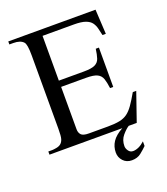

<svg xmlns="http://www.w3.org/2000/svg" viewBox="-152 -767 915 1055"><g transform="rotate(-20 305.5 -239.0)"><path d="M446.8 0H21V-18.6H43.9Q52.2 -18.6 69.3 -21.7Q86.4 -24.9 96.2 -33.7Q106 -42.5 110.8 -58.1Q115.7 -73.7 115.7 -117.7V-547.4Q115.7 -610.8 103 -624.5Q85.4 -644.5 43.9 -644.5H21V-662.1H531.2L539.1 -518.1H519.5Q514.6 -539.6 510 -558.8Q505.4 -578.1 494.4 -593.5Q483.4 -608.9 459.5 -617.7Q435.5 -626.5 392.1 -626.5H208.5V-364.7H354.5Q399.4 -364.7 419.9 -374.5Q440.4 -384.3 447.5 -405.5Q454.6 -426.8 459 -460H477.5V-230H459Q454.6 -264.6 447.3 -286.1Q439.9 -307.6 419.4 -317.9Q398.9 -328.1 354.5 -328.1H208.5V-80.1Q208.5 -60.5 219.5 -48.1Q230.5 -35.6 264.6 -35.6H376.5Q417 -35.6 443.8 -41Q470.7 -46.4 490 -60.3Q509.3 -74.2 527.3 -99.9Q545.4 -125.5 568.8 -166.5H588.9L531.2 0H484.4Q466.8 10.7 445.3 35.9Q423.8 61 423.8 97.2Q423.8 110.8 433.6 124.8Q443.4 138.7 460.4 138.7Q475.6 138.7 493.2 130.9Q510.7 123 528.3 106.9V133.8Q511.7 150.4 490.5 167.2Q469.2 184.1 437 184.1Q405.8 184.1 386.5 163.3Q367.2 142.6 367.2 114.3Q367.2 79.6 385.7 51.5Q404.3 23.4 446.8 0Z"/></g></svg>

Font: BabelStone Roman
Style: Regular
Weight: 400
Designer: Walt Agee, Victor Gaultney, Peter Martin, Debbi Hosken, Becca Hirsbrunner (SIL); Andrew West (BabelStone)
Foundry: BabelStone
Version: Version 16.000